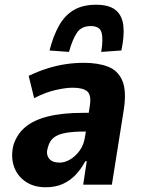

<svg xmlns="http://www.w3.org/2000/svg" viewBox="-20 -779 594 810"><path d="M173 11Q121 11 86 -14Q51 -39 38 -79.5Q25 -120 37 -168Q52 -214 87.5 -243.5Q123 -273 183.5 -288Q244 -303 333 -303H376L365 -224H335Q290 -224 258 -218.5Q226 -213 207.5 -199Q189 -185 182 -157Q173 -130 186 -111.5Q199 -93 232 -93Q253 -93 275.5 -106Q298 -119 316 -143.5Q334 -168 339 -204L359 -333Q366 -378 348 -393.5Q330 -409 287 -409Q258 -409 215.5 -399.5Q173 -390 124 -365L101 -459Q143 -479 182 -491Q221 -503 258.5 -508.5Q296 -514 334 -514Q393 -514 435 -498Q477 -482 495.5 -440Q514 -398 503 -321L452 0H331L346 -99H340Q323 -67 299.5 -42Q276 -17 245 -3Q214 11 173 11ZM271 -560 189 -566Q204 -626 228.5 -670Q253 -714 291 -736.5Q329 -759 385 -759Q441 -759 468.5 -736Q496 -713 500.5 -669.5Q505 -626 492 -566L407 -560Q416 -614 408.5 -641.5Q401 -669 363 -669Q324 -669 305 -641.5Q286 -614 271 -560Z"/></svg>

Font: Nunito Sans 7pt Condensed ExtraBold
Style: Italic
Weight: 800
Width: 3
Italic angle: -9°
Designer: Vernon Adams
Foundry: Vernon Adams
Version: Version 3.101;gftools[0.9.27]